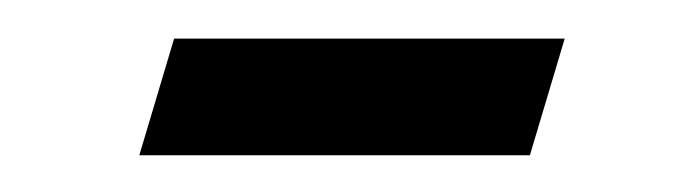

<svg xmlns="http://www.w3.org/2000/svg" viewBox="-20 -274 372 102"><path d="M72.5 -253.5H280L261.5 -191.5H54Z"/></svg>

Font: Newsreader 24pt
Style: Italic
Weight: 400
Italic angle: -17°
Designer: Hugues Gentile
Foundry: Production Type
Version: Version 1.003